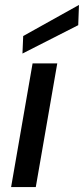

<svg xmlns="http://www.w3.org/2000/svg" viewBox="-20 -758 340 778"><path d="M25 0 112 -501H212L125 0ZM71 -541 74 -612 300 -738 297 -656Z"/></svg>

Font: DM Sans 18pt Medium
Style: Italic
Weight: 500
Italic angle: -10°
Designer: Colophon Foundry, Jonny Pinhorn
Foundry: Colophon Foundry
Version: Version 4.004;gftools[0.9.30]